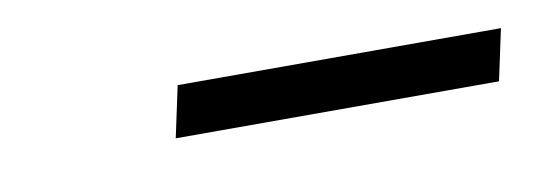

<svg xmlns="http://www.w3.org/2000/svg" viewBox="-24 -620 435 155"><g transform="rotate(-10 193.5 -543.0)"><path d="M113 -522 122 -564H387L378 -522Z"/></g></svg>

Font: EauTestText Semilight
Style: Italic
Weight: 300
Italic angle: -12°
Designer: Christian Thalmann (Catharsis Fonts)
Version: Version 0.001;PS 000.001;hotconv 1.0.88;makeotf.lib2.5.64775